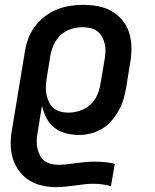

<svg xmlns="http://www.w3.org/2000/svg" viewBox="-20 -548 640 791"><path d="M211 223Q181 223 153 216.5Q125 210 102 196Q79 182 62 160.5Q45 139 35.5 113Q26 87 24.5 58Q23 29 27 0L82 -332Q86 -359 95.5 -386Q105 -413 122 -436.5Q139 -460 162.5 -478.5Q186 -497 212.5 -508Q239 -519 266.5 -523.5Q294 -528 321 -528Q353 -528 383.5 -522.5Q414 -517 440 -502Q466 -487 485 -463.5Q504 -440 512.5 -411.5Q521 -383 521.5 -351.5Q522 -320 516 -288L500 -188Q496 -164 489 -140Q482 -116 469.5 -93.5Q457 -71 440 -51Q423 -31 400.5 -17.5Q378 -4 353.5 2Q329 8 305 8Q277 8 250.5 1Q224 -6 203.5 -22.5Q183 -39 171 -62.5Q159 -86 153 -113L135 -2Q132 14 131.5 30.5Q131 47 134 62Q137 77 144 91Q151 105 162.5 114Q174 123 189.5 127Q205 131 222 131Q240 131 259 128.5Q278 126 296.5 123.5Q315 121 333.5 119.5Q352 118 370 118Q391 118 412.5 120Q434 122 453 127L437 219Q420 214 401.5 211.5Q383 209 364 209Q345 209 325.5 211.5Q306 214 286.5 216.5Q267 219 248.5 221Q230 223 211 223ZM261 -84Q284 -84 308 -91.5Q332 -99 351 -116Q370 -133 380.5 -156.5Q391 -180 394 -203L411 -303Q414 -319 414.5 -335.5Q415 -352 411.5 -367.5Q408 -383 400.5 -396.5Q393 -410 381 -419Q369 -428 353.5 -432Q338 -436 321 -436Q298 -436 273.5 -428.5Q249 -421 230.5 -404Q212 -387 201.5 -363.5Q191 -340 187 -317L173 -229Q170 -212 169 -195Q168 -178 171 -161.5Q174 -145 180.5 -130Q187 -115 198.5 -104.5Q210 -94 226.5 -89Q243 -84 261 -84Z"/></svg>

Font: Iosevka SmBd Ex Obl
Style: Regular
Weight: 600
Width: 7
Italic angle: -9°
Monospace: yes
Designer: Belleve Invis
Foundry: Belleve Invis
Version: Version 32.5.0; ttfautohint (v1.8.4)